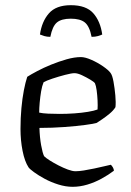

<svg xmlns="http://www.w3.org/2000/svg" viewBox="-20 -720 506 740"><path d="M260 0Q233 0 204.5 -9Q176 -18 152 -31Q128 -44 111 -56.5Q94 -69 90 -75Q75 -98 67 -138.5Q59 -179 59 -223Q59 -265 62.5 -303Q66 -341 72 -372Q78 -403 85 -424Q99 -433 123.5 -446Q148 -459 177.5 -471Q207 -483 237 -491.5Q267 -500 292 -500Q308 -500 332 -489.5Q356 -479 377 -464.5Q398 -450 406 -439Q413 -430 417.5 -405Q422 -380 424.5 -352.5Q427 -325 425 -307Q417 -294 402.5 -282Q388 -270 374 -260.5Q360 -251 352 -246Q342 -243 309 -238.5Q276 -234 229 -230.5Q182 -227 132 -227Q133 -191 138.5 -160.5Q144 -130 150 -118Q157 -111 172 -101.5Q187 -92 205.5 -82.5Q224 -73 241.5 -66.5Q259 -60 271 -60Q284 -60 303 -63Q322 -66 343 -70.5Q364 -75 381 -79Q398 -83 407 -85Q411 -82 415 -75Q419 -68 419 -62Q398 -46 371.5 -31.5Q345 -17 316.5 -8.5Q288 0 260 0ZM210 -281Q238 -281 266.5 -283Q295 -285 319 -289Q343 -293 356 -298Q357 -313 356 -333.5Q355 -354 352.5 -372Q350 -390 346 -399Q343 -404 328 -413Q313 -422 296 -430Q279 -438 267 -438Q256 -438 231 -431.5Q206 -425 182 -417Q158 -409 148 -403Q142 -389 138.5 -368Q135 -347 133 -325Q131 -303 131 -286Q144 -283 165.5 -282Q187 -281 210 -281ZM253 -700Q312 -700 339.5 -669Q367 -638 374 -587Q368 -584 357.5 -581Q347 -578 333 -578Q325 -619 307 -633.5Q289 -648 253 -648Q217 -648 199.5 -633.5Q182 -619 174 -578Q161 -578 151 -581Q141 -584 134 -587Q141 -637 168.5 -668.5Q196 -700 253 -700Z"/></svg>

Font: Texturina Medium 12pt ExtraLight
Style: Regular
Weight: 250
Version: Version 1.002